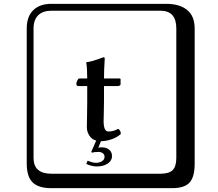

<svg xmlns="http://www.w3.org/2000/svg" viewBox="-20 -774 1140 1006"><path d="M496.1 22Q474.1 22 461.9 25.9L458 22L483.9 -37.1Q460.4 -43.9 447.8 -64Q435.1 -84 435.1 -106.9Q435.1 -115.7 436 -163.8Q437 -211.9 437 -236.8V-323.2H390.1Q380.4 -323.2 379.9 -334Q379.9 -341.8 385 -352.3Q390.1 -362.8 396 -362.8H437Q437 -413.6 432.1 -445.8L433.1 -448.2Q460 -450.2 522 -474.1Q528.8 -474.1 528.8 -466.8Q524.9 -409.7 524.9 -362.8H606Q611.8 -362.8 611.8 -357.9V-333Q611.8 -323.2 594.2 -323.2H524.9V-245.1Q524.9 -220.2 523.9 -184.1Q522.9 -147.9 522.9 -139.2Q522.9 -85 547.9 -85Q575.7 -85 599.1 -99.1Q613.3 -90.3 612.8 -71.8Q592.8 -53.7 564 -43.9Q535.2 -34.2 508.8 -34.2L495.1 0Q501 -2 514.2 -2Q537.1 -2 552 10.5Q566.9 22.9 566.9 43.9Q566.9 67.9 544.4 83Q522 98.1 486.8 98.1Q460.9 98.1 432.1 85L439 67.9Q465.8 79.1 482.9 79.1Q501 79.1 514.4 70.6Q527.8 62 527.8 47.9Q527.8 35.6 518.6 28.8Q509.3 22 496.1 22ZM249 -717.8Q204.1 -717.8 179.9 -693.8Q155.8 -669.9 155.8 -625V53.2Q155.8 136.2 249 136.2H820.8Q865.7 136.2 884.8 117.2Q903.8 98.1 903.8 53.2V-625Q903.8 -717.8 820.8 -717.8ZM1000 84Q1000 152.8 973.4 182.4Q946.8 211.9 880.9 211.9H249Q181.2 211.9 150.6 181.4Q120.1 150.9 120.1 84V-625Q120.1 -687 154.1 -720.5Q188 -753.9 249 -753.9H851.1Q920.9 -753.9 960.4 -721.9Q1000 -689.9 1000 -625Z"/></svg>

Font: Linux Biolinum Keyboard O
Style: Regular
Weight: 700
Designer: Philipp H. Poll
Foundry: Philipp H. Poll
Version: Version 0.6.1